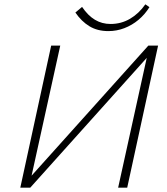

<svg xmlns="http://www.w3.org/2000/svg" viewBox="-20 -869 774 889"><path d="M92 0 97 -23 667 -658H694L689 -634L120 0ZM74 0 217 -658H259L114 0ZM527 0 672 -658H712L569 0ZM482 -725Q431 -725 394 -747.5Q357 -770 329 -811L360 -837Q387 -797 419.5 -777.5Q452 -758 492 -758Q541 -758 582 -782Q623 -806 653 -849L672 -836Q651 -802 621 -777Q591 -752 555.5 -738.5Q520 -725 482 -725Z"/></svg>

Font: Ysabeau Infant ExtraLight
Style: Italic
Weight: 250
Italic angle: -12°
Designer: Christian Thalmann (Catharsis Fonts)
Version: Version 2.001;gftools[0.9.30]; featfreeze: ss01,ss02,lnum